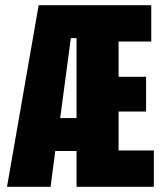

<svg xmlns="http://www.w3.org/2000/svg" viewBox="-20 -720 631 740"><path d="M7 0 129 -700H563V-560H437V-424H543V-290H437V-140H573V0H275V-138H193L175 0ZM212 -265H275V-573H253Z"/></svg>

Font: Tektur Condensed
Style: Bold
Weight: 700
Width: 3
Designer: Adam Jagosz
Foundry: Adam Jagosz
Version: Version 1.005;gftools[0.9.30]